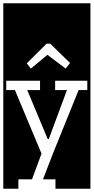

<svg xmlns="http://www.w3.org/2000/svg" viewBox="-32 -937 571 1170"><path d="M-12 213V-917H519V213H306V156H230L290 0L447 -388H500V-445H304V-388H376L265 -89H259L134 -388H212V-445H6V-388H59L221 -1L163 156H80V213ZM368 -519 395 -553 274 -671H252L131 -551L156 -519L257 -603Z"/></svg>

Font: Zilla Slab Highlight
Style: Regular
Weight: 400
Designer: Typotheque Type Foundry
Foundry: Typotheque type foundry
Version: Version 1.1; 2017; ttfautohint (v1.6)